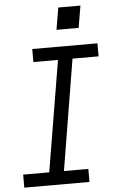

<svg xmlns="http://www.w3.org/2000/svg" viewBox="-62 -986 624 1027"><g transform="rotate(-5 250.0 -472.0)"><path d="M26 0V-70H166L265 -665H133V-735H483V-665H343L245 -70H376V0ZM271 -826 291 -944H410L390 -826Z"/></g></svg>

Font: Iosevka SS04
Style: Italic
Weight: 400
Italic angle: -9°
Monospace: yes
Designer: Belleve Invis
Foundry: Belleve Invis
Version: Version 19.0.0; ttfautohint (v1.8.4)